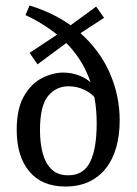

<svg xmlns="http://www.w3.org/2000/svg" viewBox="-20 -673 499 701"><path d="M417 -234Q417 -180 404.5 -135.5Q392 -91 367 -59Q342 -27 305 -9.5Q268 8 219 8Q133 8 87 -47Q41 -102 41 -199Q41 -276 67.5 -322Q94 -368 133.5 -388Q173 -408 211 -408Q241 -408 270 -397Q299 -386 319.5 -363.5Q340 -341 345 -305L337 -303Q319 -330 290.5 -344Q262 -358 230 -358Q185 -358 155.5 -322.5Q126 -287 126 -198Q126 -152 135.5 -115Q145 -78 167.5 -55.5Q190 -33 229 -33Q285 -33 309 -81.5Q333 -130 333 -223Q333 -318 303.5 -392Q274 -466 216 -522Q158 -578 73 -618L88 -653Q198 -619 271 -554.5Q344 -490 380.5 -407Q417 -324 417 -234ZM117 -438 88 -480 215 -564 331 -649 360 -608 245 -533Z"/></svg>

Font: Yrsa
Style: Regular
Weight: 400
Designer: Anna Giedrys (Yrsa+Rasa design), David Brezina (Yrsa art-direction, Rasa art-direction, design)
Foundry: Rosetta Type Foundry
Version: Version 2.004